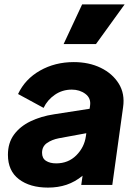

<svg xmlns="http://www.w3.org/2000/svg" viewBox="-20 -840 623 872"><path d="M198 12Q116 12 66 -26Q16 -64 16 -137Q16 -191 43.5 -228.5Q71 -266 118.5 -289Q166 -312 226 -321L387 -346L389 -360Q394 -394 368 -413.5Q342 -433 306 -433Q263 -433 229 -409.5Q195 -386 178 -350L62 -413Q94 -481 162 -519.5Q230 -558 315 -558Q384 -558 437.5 -532Q491 -506 519.5 -460Q548 -414 539 -353L490 0H349L355 -42Q321 -14 282.5 -1Q244 12 198 12ZM171 -146Q171 -121 189 -109.5Q207 -98 235 -98Q290 -98 326.5 -134.5Q363 -171 370 -221L372 -235L247 -212Q216 -206 193.5 -190.5Q171 -175 171 -146ZM269 -640 353 -820H546L416 -640Z"/></svg>

Font: Plus Jakarta Sans ExtraBold
Style: Italic
Weight: 800
Italic angle: -8°
Designer: Gumpita Rahayu
Foundry: Tokotype
Version: Version 2.071; ttfautohint (v1.8.4.7-5d5b);gftools[0.9.29]